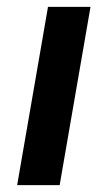

<svg xmlns="http://www.w3.org/2000/svg" viewBox="-20 -540 314 560"><path d="M30 0H154L244 -520H120Z"/></svg>

Font: Fixel Display 20240404 SemiBold
Style: Italic
Weight: 600
Italic angle: -10°
Designer: AlfaBravo + MacPaw
Foundry: Kyrylo Tkachov, Marchela Mozhyna, Serhii Makarenko, Maria Weinstein, Zakhar Kryvoshyya
Version: Version 1.211;Glyphs 3.2 (3225)